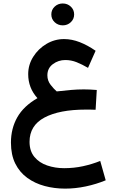

<svg xmlns="http://www.w3.org/2000/svg" viewBox="-20 -757 674 1114"><path d="M277.8 -673.3Q277.8 -700.2 297.1 -718.5Q316.4 -736.8 344.2 -736.8Q371.6 -736.8 390.9 -718.5Q410.2 -700.2 410.2 -673.3Q410.2 -646.5 390.9 -628.2Q371.6 -609.9 344.2 -609.9Q316.4 -609.9 297.1 -628.2Q277.8 -646.5 277.8 -673.3ZM541.5 -234.9 534.7 -120.1Q515.1 -121.1 502.7 -121.1Q490.2 -121.1 477.5 -121.1Q324.7 -121.1 238 -75Q151.4 -28.8 151.4 65.9Q151.4 119.6 179.7 153.6Q208 187.5 253.9 203.1Q299.8 218.8 352.1 218.8Q409.2 218.8 461.7 207.3Q514.2 195.8 561.5 176.8L593.3 289.1Q539.1 311.5 478.3 324.5Q417.5 337.4 357.9 337.4Q295.9 337.4 239.3 322.3Q182.6 307.1 138.4 275.1Q94.2 243.2 68.8 192.4Q43.5 141.6 43.5 70.3Q43.5 -11.2 80.3 -76.4Q117.2 -141.6 197.3 -187.5Q143.6 -246.6 143.6 -326.7Q143.6 -381.3 172.9 -427.7Q202.1 -474.1 249.5 -502.2Q296.9 -530.3 351.6 -530.3Q396.5 -530.3 442.4 -512.5Q488.3 -494.6 534.7 -462.4L490.7 -363.3Q456.5 -383.3 424.8 -396Q393.1 -408.7 358.9 -408.7Q318.8 -408.7 286.9 -385Q254.9 -361.3 254.9 -319.8Q254.9 -288.6 274.2 -264.2Q293.5 -239.7 309.1 -226.6Q355.5 -231.9 392.1 -235.1Q428.7 -238.3 466.3 -238.3Q485.4 -238.3 502.2 -237.5Q519 -236.8 541.5 -234.9Z"/></svg>

Font: Vazirmatn RD SemiBold
Style: Regular
Weight: 600
Designer: Saber Rastikerdar
Foundry: Saber Rastikerdar
Version: Version 32.102